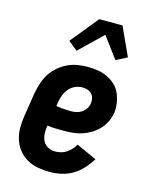

<svg xmlns="http://www.w3.org/2000/svg" viewBox="-116 -840 732 924"><g transform="rotate(15 250.0 -378.0)"><path d="M221 8Q191 8 161.5 2.5Q132 -3 107 -17.5Q82 -32 64.5 -54.5Q47 -77 38.5 -104.5Q30 -132 30 -162.5Q30 -193 35 -223L54 -343Q59 -368 67 -392.5Q75 -417 89.5 -439.5Q104 -462 124.5 -479.5Q145 -497 169.5 -508.5Q194 -520 219 -524Q244 -528 268 -528Q295 -528 320 -524Q345 -520 367 -509.5Q389 -499 407 -482Q425 -465 434.5 -443Q444 -421 448 -395.5Q452 -370 448 -344Q444 -322 433.5 -300.5Q423 -279 406 -261.5Q389 -244 368 -231.5Q347 -219 325 -212Q303 -205 280 -203Q257 -201 235 -201Q214 -201 193.5 -201.5Q173 -202 154 -205Q150 -185 151 -165Q152 -145 160 -128.5Q168 -112 185 -103Q202 -94 221 -94Q235 -94 249.5 -97.5Q264 -101 277 -109.5Q290 -118 300.5 -129.5Q311 -141 318 -154L419 -108Q403 -82 382 -59Q361 -36 335 -20.5Q309 -5 279.5 1.5Q250 8 221 8ZM248 -301Q261 -301 274.5 -304.5Q288 -308 299 -315.5Q310 -323 318 -335Q326 -347 328 -360Q330 -373 327.5 -386Q325 -399 316.5 -408.5Q308 -418 295 -422Q282 -426 269 -426Q251 -426 233 -418Q215 -410 202.5 -395Q190 -380 183.5 -362.5Q177 -345 174 -327L171 -307Q189 -304 209 -302.5Q229 -301 248 -301ZM196 -589 150 -626 262 -764H378L443 -622L435 -618L388 -594L310 -699Z"/></g></svg>

Font: Iosevka Curly Slab Extrabold
Style: Italic
Weight: 800
Italic angle: -9°
Monospace: yes
Designer: Belleve Invis
Foundry: Belleve Invis
Version: Version 22.1.2; ttfautohint (v1.8.4)